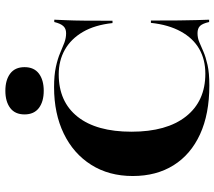

<svg xmlns="http://www.w3.org/2000/svg" viewBox="-63 -746 820 734"><g transform="rotate(-90 347.0 -379.0)"><path d="M387.1 11.3Q278.2 11.3 200.8 -24.2Q123.4 -59.7 82.3 -125.4Q41.1 -191.1 41.1 -281.5Q41.1 -372.6 83.9 -440.3Q126.6 -508.1 203.2 -545.2Q279.8 -582.3 380.6 -582.3Q426.6 -582.3 458.1 -575.4Q489.5 -568.5 510.9 -559.3Q532.3 -550 550.4 -543.1Q568.5 -536.3 587.1 -536.3Q604.8 -536.3 614.5 -547.2Q624.2 -558.1 629.8 -581.5H638.7Q637.9 -560.5 636.7 -534.3Q635.5 -508.1 635.1 -466.9Q634.7 -425.8 634.7 -358.9H625.8Q618.5 -426.6 591.9 -472.2Q565.3 -517.7 523.8 -541.1Q482.3 -564.5 429.8 -564.5Q325 -564.5 267.7 -492.3Q210.5 -420.2 210.5 -286.3Q210.5 -151.6 269 -77.8Q327.4 -4 432.3 -4Q486.3 -4 527 -27.4Q567.7 -50.8 593.5 -97.6Q619.4 -144.4 626.6 -212.1H635.5Q635.5 -147.6 635.9 -106.9Q636.3 -66.1 637.1 -39.9Q637.9 -13.7 638.7 10.5H629.8Q624.2 -14.5 614.9 -24.2Q605.6 -33.9 587.1 -33.9Q568.5 -33.9 552.8 -27Q537.1 -20.2 516.5 -11.3Q496 -2.4 465.7 4.4Q435.5 11.3 387.1 11.3ZM366.9 -621.8Q325.8 -621.8 301.2 -640.3Q276.6 -658.9 276.6 -695.2Q276.6 -731.5 301.2 -750Q325.8 -768.5 366.9 -768.5Q408.1 -768.5 432.7 -750Q457.3 -731.5 457.3 -695.2Q457.3 -658.9 432.7 -640.3Q408.1 -621.8 366.9 -621.8Z"/></g></svg>

Font: Playfair 144pt SemiExpanded Black
Style: Regular
Weight: 900
Width: 6
Designer: Claus Eggers Sørensen
Foundry: Claus Eggers Sørensen
Version: Version 2.203